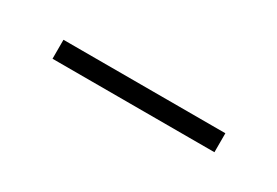

<svg xmlns="http://www.w3.org/2000/svg" viewBox="-14 -594 329 228"><g transform="rotate(30 151.0 -480.0)"><path d="M40 -467V-493H262V-467Z"/></g></svg>

Font: Darker Grotesque Light Light
Style: Regular
Weight: 300
Version: Version 1.000;gftools[0.9.28]